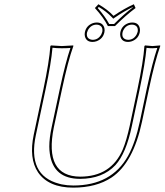

<svg xmlns="http://www.w3.org/2000/svg" viewBox="-20 -858 761 888"><path d="M479 -737.3Q459 -777.3 418.9 -820.8L435.1 -838.4Q477.1 -814.5 504.9 -784.7Q556.6 -819.8 599.1 -838.4L606.9 -820.8Q561.5 -787.1 511.7 -737.3ZM615.7 -444.8Q643.1 -574.2 647.9 -645L650.9 -647.9Q652.8 -647.9 685.1 -645Q685.1 -645 720.7 -647.9L721.2 -645Q696.8 -577.6 668.5 -444.8L636.7 -294.9Q596.2 -104.5 496.1 -37.1Q425.3 9.8 318.8 9.8Q205.1 9.8 156.2 -60.5Q112.8 -125 136.2 -235.8L180.7 -444.8Q208 -574.2 212.9 -645L215.8 -647.9Q217.8 -647.9 266.1 -645L318.8 -647.9L319.3 -645Q294.9 -577.6 266.6 -444.8L229 -269Q183.1 -42.5 350.6 -41Q493.7 -41 547.9 -167Q564.9 -207.5 580.1 -276.9ZM536.6 -709Q543 -739.7 573.7 -751Q583 -753.9 591.3 -753.9Q620.6 -753.9 626.5 -727.5Q628.4 -718.3 626.5 -709Q620.1 -678.2 589.4 -667Q580.1 -664.1 572.3 -664.1Q543 -664.1 536.6 -690.4Q534.7 -699.7 536.6 -709ZM372.6 -709Q378.9 -739.7 409.7 -751Q418.9 -753.9 427.2 -753.9Q456.5 -753.9 462.9 -727.5Q464.8 -718.3 462.9 -709Q456.5 -678.2 425.8 -667Q416.5 -664.1 408.2 -664.1Q378.9 -664.1 372.6 -690.4Q370.6 -699.7 372.6 -709ZM484.9 -747.1H507.8Q554.2 -793.5 594.2 -823.7L593.8 -825.2Q555.7 -807.1 510.7 -776.4L503.9 -771.5L498 -777.8Q471.7 -805.2 437 -825.7L432.1 -820.8Q466.3 -781.7 484.9 -747.1ZM625.5 -442.9 589.8 -274.9Q563 -147.9 513.7 -94.2Q454.6 -31.2 350.6 -30.8Q226.6 -30.8 210.4 -147.5Q208 -164.1 208 -180.7Q208 -219.2 219.2 -271L256.8 -447.3Q283.2 -570.8 305.7 -636.2Q287.1 -634.8 266.1 -634.8Q240.7 -634.8 222.7 -637.2Q216.8 -566.4 190.4 -442.9L146 -233.9Q106 -46.9 253.4 -8.3Q259.3 -6.8 264.6 -5.4Q291 0 318.8 0Q496.1 0 572.3 -137.2Q606 -198.7 627 -296.9L658.7 -447.3Q685.1 -570.3 707.5 -636.2Q696.3 -635.3 685.1 -634.8Q669.4 -634.8 657.7 -636.7Q651.4 -565.9 625.5 -442.9ZM546.9 -708.5Q541.5 -682.1 563 -675.3Q564.9 -674.8 565.4 -674.8Q569.3 -674.3 572.3 -673.8Q598.6 -673.8 612.3 -699.2Q615.2 -705.6 616.7 -710.9Q621.1 -737.3 598.1 -743.2Q594.2 -743.7 591.3 -744.1Q564 -744.1 550.8 -718.8Q547.9 -713.4 546.9 -708.5ZM382.3 -707Q377.9 -680.7 401.4 -674.8Q405.3 -674.3 408.2 -673.8Q434.6 -673.8 448.7 -699.2Q451.7 -705.6 453.1 -710.9Q457.5 -737.3 434.1 -743.2Q430.2 -743.7 427.2 -744.1Q400.9 -744.1 386.7 -718.8Q383.8 -712.4 382.3 -707Z"/></svg>

Font: Linux Biolinum Outline O
Style: Italic
Weight: 400
Italic angle: -12°
Designer: Philipp H. Poll
Foundry: Philipp H. Poll
Version: Version 0.6.2